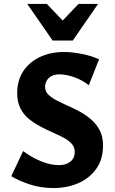

<svg xmlns="http://www.w3.org/2000/svg" viewBox="-20 -936 580 971"><path d="M358 -168Q358 -192 342 -209.5Q326 -227 300 -240.5Q274 -254 243.5 -267.5Q213 -281 182 -297.5Q151 -314 124.5 -336Q98 -358 82.5 -389.5Q67 -421 67 -465Q67 -530 98 -576.5Q129 -623 182.5 -648Q236 -673 304 -673Q344 -673 393 -663.5Q442 -654 481 -636L429 -505Q395 -532 354.5 -546Q314 -560 281 -560Q254 -560 238 -550Q222 -540 215 -525.5Q208 -511 208 -497Q208 -474 224 -458Q240 -442 266 -428.5Q292 -415 323.5 -401Q355 -387 386 -370Q417 -353 443 -330Q469 -307 485 -275.5Q501 -244 501 -200Q501 -129 466 -81Q431 -33 374.5 -9Q318 15 251 15Q185 15 130 -3.5Q75 -22 37 -45L97 -172Q138 -141 186 -121Q234 -101 278 -101Q315 -101 336.5 -119Q358 -137 358 -168ZM246 -731 273 -807 377 -916H476L348 -731ZM246 -731 118 -916H217L322 -806L348 -731Z"/></svg>

Font: Ysabeau Infant ExtraBold
Style: Regular
Weight: 800
Designer: Christian Thalmann (Catharsis Fonts)
Version: Version 2.001;gftools[0.9.30]; featfreeze: ss01,ss02,lnum